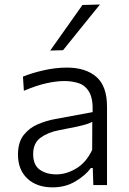

<svg xmlns="http://www.w3.org/2000/svg" viewBox="-20 -798 558 828"><path d="M207 10Q138.5 10 98 -28Q57.5 -66 57.5 -131.5Q57.5 -184.5 82.2 -215.8Q107 -247 144 -262.5Q181 -278 217.5 -284.5L379.5 -314.5Q381.5 -371.5 365.2 -400.2Q349 -429 320.5 -438.8Q292 -448.5 257.5 -448.5Q223 -448.5 180.2 -439Q137.5 -429.5 83 -406.5L79 -467.5Q115 -482.5 166.8 -494.5Q218.5 -506.5 269 -506.5Q349 -506.5 395.2 -466.8Q441.5 -427 441.5 -338V0H382.5L380 -73.5H372Q348.5 -41.5 305.2 -15.8Q262 10 207 10ZM223 -46Q266 -46 308.8 -71.5Q351.5 -97 377.5 -151.5L378 -272.5Q369.5 -268 355.5 -263.2Q341.5 -258.5 313.5 -252.2Q285.5 -246 235 -236.5Q188 -228 155.5 -204.5Q123 -181 123 -134Q123 -86 151.8 -66Q180.5 -46 223 -46ZM196.5 -580Q231.5 -629.5 266.5 -678.8Q301.5 -728 335.5 -776.5L411 -778.5Q370 -728 330.5 -679Q291 -630 252 -581.5Z"/></svg>

Font: Commissioner Light
Style: Regular
Weight: 300
Designer: Kostas Bartsokas
Foundry: Kostas Bartsokas
Version: Version 1.000; ttfautohint (v1.8.3)